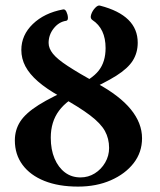

<svg xmlns="http://www.w3.org/2000/svg" viewBox="-20 -678 593 711"><path d="M269 13Q197 13 144.5 -8Q92 -29 63.5 -67.5Q35 -106 35 -158Q35 -197 55 -228Q75 -259 123.5 -289.5Q172 -320 258 -357Q320 -384 345.5 -416.5Q371 -449 371 -500Q371 -572 322 -604Q313 -610 317.5 -624Q322 -638 332.5 -649Q343 -660 351 -657Q490 -621 490 -520Q490 -483 472 -454Q454 -425 410.5 -397.5Q367 -370 290 -336Q229 -309 198.5 -268Q168 -227 168 -168Q168 -124 182 -91Q196 -58 220.5 -39.5Q245 -21 278 -21Q307 -21 331 -36Q355 -51 369.5 -76Q384 -101 384 -130Q384 -165 368.5 -193Q353 -221 313.5 -251Q274 -281 202 -321Q152 -349 120.5 -376.5Q89 -404 74 -432.5Q59 -461 59 -493Q59 -548 101.5 -589Q144 -630 213 -643Q221 -645 226 -634.5Q231 -624 231.5 -613Q232 -602 225 -601Q198 -597 179 -573Q160 -549 160 -519Q160 -499 176 -479Q192 -459 231 -433.5Q270 -408 338 -370Q423 -324 464.5 -273Q506 -222 506 -166Q506 -114 475 -74Q444 -34 390.5 -10.5Q337 13 269 13Z"/></svg>

Font: Junicode VF
Style: Regular
Weight: 400
Designer: Peter S. Baker
Version: Version 2.213